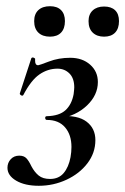

<svg xmlns="http://www.w3.org/2000/svg" viewBox="-20 -587 403 618"><path d="M206 -401Q245 -401 270 -379Q295 -357 295 -323Q295 -281 260 -247.5Q225 -214 170 -205L174 -213Q230 -217 258.5 -195.5Q287 -174 287 -136Q287 -95 261.5 -61.5Q236 -28 194 -8.5Q152 11 105 11Q60 11 32 -5.5Q4 -22 4 -47Q4 -63 14.5 -74.5Q25 -86 42 -86Q57 -86 65 -77.5Q73 -69 81 -52Q91 -33 104.5 -22Q118 -11 141 -11Q169 -11 185 -30Q201 -49 207 -81Q210 -98 210 -114Q210 -153 189.5 -177Q169 -201 131 -201Q126 -201 125.5 -207Q125 -213 131 -213Q171 -214 191 -232.5Q211 -251 217 -284Q219 -300 219 -306Q219 -335 203.5 -350.5Q188 -366 165 -366Q134 -366 107 -347.5Q80 -329 55 -281Q53 -279 52 -279Q49 -279 46 -281.5Q43 -284 44 -287L81 -400Q83 -402 85 -402Q88 -402 91 -400Q94 -398 93 -396V-391Q93 -377 103 -377Q106 -377 137.5 -389Q169 -401 206 -401ZM90 -519Q90 -542 103.5 -554.5Q117 -567 141 -567Q164 -567 176.5 -554.5Q189 -542 189 -519Q189 -495 176.5 -482Q164 -469 141 -469Q117 -469 103.5 -482Q90 -495 90 -519ZM265 -519Q265 -541 278.5 -553.5Q292 -566 315 -566Q338 -566 350.5 -554Q363 -542 363 -519Q363 -495 350.5 -482Q338 -469 315 -469Q292 -469 278.5 -482Q265 -495 265 -519Z"/></svg>

Font: Cormorant Infant SemiBold
Style: Italic
Weight: 600
Italic angle: -10°
Designer: Christian Thalmann (Catharsis Fonts)
Foundry: Catharsis Fonts
Version: Version 4.000